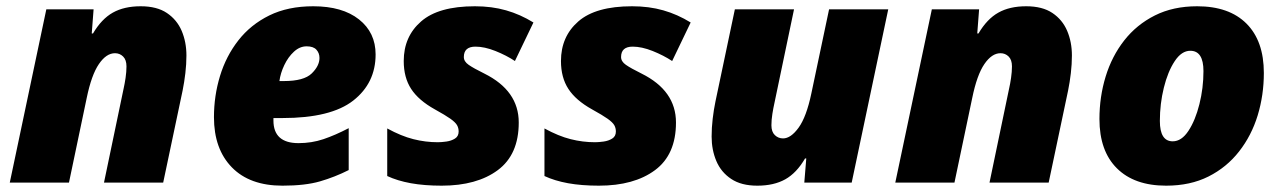

<svg xmlns="http://www.w3.org/2000/svg" viewBox="-20 -583 4096 613"><path d="M11.2 0 127.9 -553.2H278.8L272.9 -476.1H276.9Q304.2 -522.5 340.3 -542.7Q376.5 -563 429.2 -563Q481 -563 512.9 -541.5Q544.9 -520 560.1 -484.4Q575.2 -448.7 575.2 -405.8Q575.2 -378.4 571.8 -349.4Q568.4 -320.3 563 -293.9L501 0H312L375 -301.8Q377.9 -314.5 380.9 -334.2Q383.8 -354 383.8 -371.1Q383.8 -392.1 373 -402.6Q362.3 -413.1 347.2 -413.1Q319.3 -413.1 295.7 -378.4Q272 -343.8 256.8 -270L200.2 0Z M881.8 9.8Q777.3 9.8 720.2 -48.8Q663.1 -107.4 663.1 -209Q663.1 -276.9 682.4 -340.3Q701.7 -403.8 741 -454.1Q780.3 -504.4 839.8 -533.7Q899.4 -563 980 -563Q1073.2 -563 1126.2 -521Q1179.2 -479 1179.2 -409.2Q1179.2 -317.9 1107.9 -262Q1036.6 -206.1 881.8 -206.1H853V-198.2Q853 -126 933.1 -126Q975.1 -126 1012.7 -138.7Q1050.3 -151.4 1093.3 -173.8V-40Q1048.8 -17.6 1001.5 -3.9Q954.1 9.8 881.8 9.8ZM872.1 -324.2H886.2Q950.2 -324.2 975.1 -348.4Q1000 -372.6 1000 -397.9Q1000 -413.6 990.2 -424.3Q980.5 -435.1 959 -435.1Q937 -435.1 918.5 -418Q899.9 -400.9 887.7 -375.2Q875.5 -349.6 872.1 -324.2Z M1390.1 9.8Q1335 9.8 1291.7 2Q1248.5 -5.9 1216.3 -21V-172.9Q1261.2 -148.4 1299.8 -138.7Q1338.4 -128.9 1377.9 -128.9Q1389.6 -128.9 1405.3 -131.1Q1420.9 -133.3 1432.6 -140.6Q1444.3 -147.9 1444.3 -163.1Q1444.3 -174.3 1439.2 -183.3Q1434.1 -192.4 1418 -203.9Q1401.9 -215.3 1368.2 -233.9Q1316.4 -262.7 1292.7 -299.1Q1269 -335.4 1269 -388.2Q1269 -466.3 1324.5 -514.6Q1379.9 -563 1496.1 -563Q1550.3 -563 1595.7 -550Q1641.1 -537.1 1683.1 -511.2L1624 -388.2Q1596.7 -406.2 1561.8 -420.2Q1526.9 -434.1 1498 -434.1Q1460.9 -434.1 1460.9 -400.9Q1460.9 -386.7 1476.3 -376Q1491.7 -365.2 1526.4 -348.1Q1636.2 -293.5 1636.2 -191.9Q1636.2 -89.4 1569.3 -39.8Q1502.4 9.8 1390.1 9.8Z M1892.1 9.8Q1836.9 9.8 1793.7 2Q1750.5 -5.9 1718.3 -21V-172.9Q1763.2 -148.4 1801.8 -138.7Q1840.3 -128.9 1879.9 -128.9Q1891.6 -128.9 1907.2 -131.1Q1922.9 -133.3 1934.6 -140.6Q1946.3 -147.9 1946.3 -163.1Q1946.3 -174.3 1941.2 -183.3Q1936 -192.4 1919.9 -203.9Q1903.8 -215.3 1870.1 -233.9Q1818.4 -262.7 1794.7 -299.1Q1771 -335.4 1771 -388.2Q1771 -466.3 1826.4 -514.6Q1881.8 -563 1998 -563Q2052.2 -563 2097.7 -550Q2143.1 -537.1 2185.1 -511.2L2126 -388.2Q2098.6 -406.2 2063.7 -420.2Q2028.8 -434.1 2000 -434.1Q1962.9 -434.1 1962.9 -400.9Q1962.9 -386.7 1978.3 -376Q1993.7 -365.2 2028.3 -348.1Q2138.2 -293.5 2138.2 -191.9Q2138.2 -89.4 2071.3 -39.8Q2004.4 9.8 1892.1 9.8Z M2397.9 9.8Q2346.7 9.8 2314.5 -11.7Q2282.2 -33.2 2267.1 -68.8Q2252 -104.5 2252 -147Q2252 -174.8 2255.4 -203.9Q2258.8 -232.9 2264.2 -258.8L2326.2 -553.2H2515.1L2452.1 -252Q2449.2 -239.3 2446 -219.7Q2442.9 -200.2 2442.9 -183.1Q2442.9 -162.1 2453.9 -151.6Q2464.8 -141.1 2480 -141.1Q2504.9 -141.1 2529.8 -175.5Q2554.7 -210 2570.3 -284.2L2627 -553.2H2815.9L2699.2 0H2547.9L2554.2 -77.1H2550.3Q2523.4 -30.8 2487.1 -10.5Q2450.7 9.8 2397.9 9.8Z M2838.4 0 2955.1 -553.2H3106L3100.1 -476.1H3104Q3131.3 -522.5 3167.5 -542.7Q3203.6 -563 3256.3 -563Q3308.1 -563 3340.1 -541.5Q3372.1 -520 3387.2 -484.4Q3402.3 -448.7 3402.3 -405.8Q3402.3 -378.4 3398.9 -349.4Q3395.5 -320.3 3390.1 -293.9L3328.1 0H3139.2L3202.1 -301.8Q3205.1 -314.5 3208 -334.2Q3210.9 -354 3210.9 -371.1Q3210.9 -392.1 3200.2 -402.6Q3189.5 -413.1 3174.3 -413.1Q3146.5 -413.1 3122.8 -378.4Q3099.1 -343.8 3084 -270L3027.3 0Z M3703.1 9.8Q3601.6 9.8 3545.9 -45.7Q3490.2 -101.1 3490.2 -203.1Q3490.2 -273.9 3510 -338.6Q3529.8 -403.3 3569.3 -453.9Q3608.9 -504.4 3667.2 -533.7Q3725.6 -563 3802.2 -563Q3904.3 -563 3959.7 -507.6Q4015.1 -452.1 4015.1 -350.1Q4015.1 -279.3 3995.4 -214.6Q3975.6 -149.9 3936 -99.4Q3896.5 -48.8 3838.4 -19.5Q3780.3 9.8 3703.1 9.8ZM3724.1 -131.8Q3752.4 -131.8 3774.4 -165.3Q3796.4 -198.7 3809.3 -250.2Q3822.3 -301.8 3822.3 -356Q3822.3 -420.9 3780.3 -420.9Q3752.4 -420.9 3730.5 -387.7Q3708.5 -354.5 3695.8 -303Q3683.1 -251.5 3683.1 -196.8Q3683.1 -131.8 3724.1 -131.8Z"/></svg>

Font: Open Sans ExtraBold
Style: Italic
Weight: 800
Italic angle: -12°
Designer: Monotype Design Team
Foundry: Monotype Imaging Inc.
Version: Version 3.000; ttfautohint (v1.8.4)